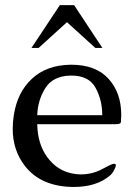

<svg xmlns="http://www.w3.org/2000/svg" viewBox="-20 -725 530 760"><path d="M104.5 -535.2 216.8 -704.6H273.4L385.3 -535.2H357.4L245.1 -637.2L132.8 -535.2ZM384.8 -269Q384.8 -328.6 358.4 -377.2Q332 -425.8 263.2 -425.8H257.8Q189 -423.8 159.2 -376Q129.4 -328.1 127.4 -269ZM262.2 -468.8Q358.4 -468.8 409.2 -413.6Q460 -358.4 460 -269Q459.5 -249.5 458.5 -241.5Q457.5 -233.4 438.5 -233.4H127.4Q128.9 -154.3 167.5 -102.3Q206.1 -50.3 264.6 -38.6Q281.7 -34.7 299.3 -34.7Q345.7 -34.7 384.5 -55.7Q423.3 -76.7 429.4 -76.7Q435.5 -76.7 437 -75.4Q438.5 -74.2 438.5 -69.6Q438.5 -64.9 432.4 -53.2Q426.3 -41.5 422.6 -37.6Q418.9 -33.7 416 -30.8Q362.8 15.1 271.5 15.1Q143.6 14.2 79.6 -66.9Q30.3 -129.4 30.3 -215.3Q30.3 -241.2 34.7 -269Q48.3 -359.4 106.7 -413.6Q165 -467.8 260.3 -468.8Z"/></svg>

Font: Caudex
Style: Regular
Weight: 400
Version: Version 1.04